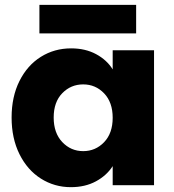

<svg xmlns="http://www.w3.org/2000/svg" viewBox="-20 -766 719 794"><path d="M28 -280Q28 -366 60.5 -431Q93 -496 149 -531Q205 -566 274 -566Q333 -566 377.5 -542Q422 -518 446 -479V-558H617V0H446V-79Q421 -40 376.5 -16Q332 8 273 8Q205 8 149 -27.5Q93 -63 60.5 -128.5Q28 -194 28 -280ZM446 -279Q446 -343 410.5 -380Q375 -417 324 -417Q273 -417 237.5 -380.5Q202 -344 202 -280Q202 -216 237.5 -178.5Q273 -141 324 -141Q375 -141 410.5 -178Q446 -215 446 -279ZM543 -746V-628H143V-746Z"/></svg>

Font: Fz Poppins
Style: Bold
Weight: 700
Designer: Ninad Kale (Devanagari), Jonny Pinhorn (Latin)
Foundry: Indian Type Foundry
Version: Vit hóa bi Vntype.Com & FontZin.Com